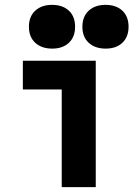

<svg xmlns="http://www.w3.org/2000/svg" viewBox="-20 -770 549 790"><path d="M234 0V-402H74V-520H374V0ZM195 -570Q151 -570 125 -594Q99 -618 99 -660Q99 -702 125 -726Q151 -750 194 -750Q238 -750 263.5 -726Q289 -702 289 -660Q289 -618 263.5 -594Q238 -570 195 -570ZM415 -570Q371 -570 345 -594Q319 -618 319 -660Q319 -702 345 -726Q371 -750 414 -750Q458 -750 483.5 -726Q509 -702 509 -660Q509 -618 483.5 -594Q458 -570 415 -570Z"/></svg>

Font: M PLUS Code Latin
Style: Bold
Weight: 700
Designer: Coji Morishita
Foundry: UNDERFOREST DESIGN
Version: Version 1.002; ttfautohint (v1.8.3)